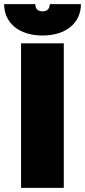

<svg xmlns="http://www.w3.org/2000/svg" viewBox="-46 -910 412 930"><path d="M-26 -890C-26 -799 46 -738 160 -738C274 -738 346 -799 346 -890H195C195 -869 184 -855 160 -855C136 -855 125 -869 125 -890ZM56 0H263V-700H56Z"/></svg>

Font: Fixel Text Black
Style: Regular
Weight: 900
Width: 4
Designer: AlfaBravo + MacPaw
Foundry: Kyrylo Tkachov, Marchela Mozhyna, Serhii Makarenko, Maria Weinstein, Zakhar Kryvoshyya
Version: Version 1.211